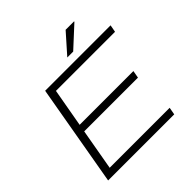

<svg xmlns="http://www.w3.org/2000/svg" viewBox="-221 -1044 1220 1220"><g transform="rotate(-45 389.0 -434.0)"><path d="M64 0 184 -686H772L763 -637H232L186 -378H669L660 -328H177L128 -50H667L658 0ZM433 -736 550 -868H625L626 -865L486 -736Z"/></g></svg>

Font: Archivo SemiExpanded Thin
Style: Italic
Weight: 250
Width: 6
Italic angle: -10°
Designer: Hector Gatti
Foundry: Omnibus-Type
Version: Version 2.001